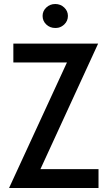

<svg xmlns="http://www.w3.org/2000/svg" viewBox="-20 -942 558 962"><path d="M473.6 0Q473.6 -23.4 473.6 -94.7Q401.4 -94.7 182.6 -94.7Q254.9 -252 471.7 -723.6Q418 -723.6 256.8 -723.6Q204.1 -723.6 46.9 -723.6Q46.9 -700.2 46.9 -628.9Q114.3 -628.9 315.4 -628.9Q242.2 -471.7 25.4 0Q137.7 0 473.6 0ZM320.3 -862.3Q320.3 -886.7 301.8 -904.3Q283.2 -921.9 256.8 -921.9Q230.5 -921.9 211.9 -904.3Q193.4 -886.7 193.4 -862.3Q193.4 -836.9 211.9 -819.3Q230.5 -801.8 256.8 -801.8Q265.6 -801.8 274.4 -803.7Q289.1 -807.6 301.8 -819.3Q320.3 -836.9 320.3 -862.3Z"/></svg>

Font: DaxlinePro-Medium
Style: Medium
Weight: 400
Designer: Hans Reichel
Version: Version 7.502; 2006